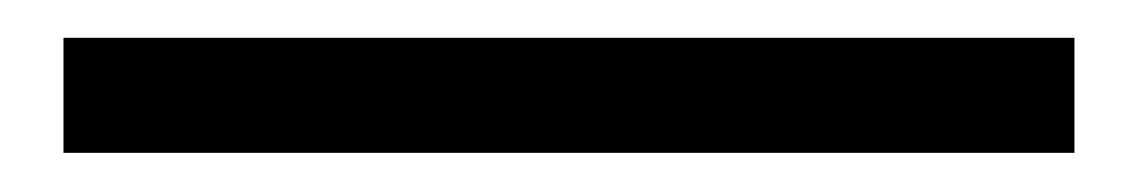

<svg xmlns="http://www.w3.org/2000/svg" viewBox="-20 60 599 101"><path d="M13.4 140.4V79.9H545.2V140.4Z"/></svg>

Font: Noto Sans JP
Style: Regular
Weight: 100
Designer: Ryoko NISHIZUKA 西塚涼子 (kana, bopomofo & ideographs); Paul D. Hunt (Latin, Greek & Cyrillic); Sandoll Communications 산돌커뮤니
Foundry: Adobe
Version: Version 2.004;hotconv 1.0.118;makeotfexe 2.5.65603